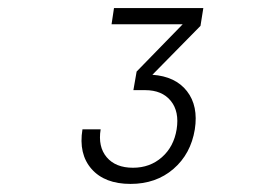

<svg xmlns="http://www.w3.org/2000/svg" viewBox="-20 -850 640 475"><path d="M303 -395Q239 -395 206.5 -432Q174 -469 184 -530H229Q222 -487 244 -461Q266 -435 309 -435Q351 -435 380.5 -461Q410 -487 417 -530Q424 -574 402.5 -600.5Q381 -627 339 -627H310L318 -673L432 -790H256L262 -830H483L476 -786L357 -665Q414 -661 442.5 -624.5Q471 -588 462 -530Q452 -469 409 -432Q366 -395 303 -395Z"/></svg>

Font: NKDuy Mono Thin
Style: Italic
Weight: 100
Italic angle: -9°
Monospace: yes
Designer: NKDuy
Foundry: NKDuy
Version: Version 2.251; ttfautohint (v1.8.4.7-5d5b)